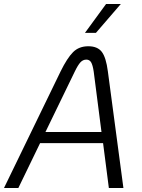

<svg xmlns="http://www.w3.org/2000/svg" viewBox="-31 -943 710 963"><path d="M486 -225H170L61 0H-11L273 -585Q306 -652 335.5 -681.5Q365 -711 412 -711Q458 -711 479.5 -683Q501 -655 510 -585L588 0H515ZM478 -281 439 -584Q434 -617 426 -630.5Q418 -644 402 -644Q385 -644 372.5 -630.5Q360 -617 344 -584L197 -281ZM501 -923H575L450 -778H395Z"/></svg>

Font: KoHo
Style: Italic
Weight: 400
Italic angle: -10°
Designer: Cadson Demak & Katatrad Team
Foundry: Cadson Demak Co.,Ltd.
Version: Version 1.000